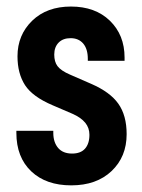

<svg xmlns="http://www.w3.org/2000/svg" viewBox="-20 -556 432 584"><path d="M75.2 -34.7Q29.8 -77.6 29.8 -151.9V-158.2H142.1V-151.9Q142.1 -123 157.2 -105.5Q171.9 -88.9 199.2 -88.9Q225.1 -88.9 238.3 -103.5Q252 -118.7 252 -146Q252 -167 239.3 -182.6Q226.1 -198.7 200.2 -210L140.1 -235.8Q79.1 -261.7 56.2 -296.9Q33.2 -332.5 33.2 -384.8Q33.2 -449.7 78.1 -493.2Q122.6 -536.1 195.8 -536.1Q269.5 -536.1 314 -493.2Q358.9 -449.7 358.9 -380.9V-371.1H247.1V-377Q247.1 -407.2 232.9 -423.8Q218.8 -439.9 194.8 -439.9Q171.9 -439.9 158.7 -426.8Q145 -413.1 145 -390.1Q145 -368.2 154.8 -355Q165.5 -340.8 192.9 -329.1L257.8 -300.8Q314.9 -275.9 339.8 -240.7Q365.2 -205.1 365.2 -147.9Q365.2 -79.1 319.3 -35.6Q273.4 7.8 196.8 7.8Q120.1 7.8 75.2 -34.7Z"/></svg>

Font: D-DIN Condensed
Style: DINCondensed-Bold
Weight: 700
Width: 3
Designer: Charles Nix
Foundry: Datto Inc.
Version: Version 1.10